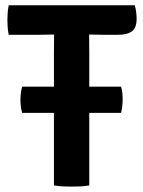

<svg xmlns="http://www.w3.org/2000/svg" viewBox="-20 -703 541 728"><path d="M64 -275Q57.5 -297.5 57.5 -324.5Q57.5 -337.5 59 -349.5Q60.5 -361.5 64 -374.5H439Q442.5 -361.5 443.8 -351.2Q445 -341 445 -325.5Q445 -298.5 439 -275ZM13 -571Q10 -586 9 -600.5Q8 -615 8 -626.5Q8 -638.5 9 -653.2Q10 -668 13 -683H491Q494.5 -672 496.2 -658Q498 -644 498 -631Q498 -598 480.5 -584.5Q463 -571 426 -571H379Q368.5 -571 349 -571.5Q329.5 -572 318.5 -572H184.5Q174 -572 154.2 -571.5Q134.5 -571 124 -571ZM184.5 -498Q184.5 -518.5 184.8 -534.8Q185 -551 185 -572V-627.5H318V-572Q318 -551 318.2 -534.8Q318.5 -518.5 318.5 -498V0Q302 3 284 3.8Q266 4.5 251.5 4.5Q237 4.5 219 3.8Q201 3 184.5 0Z"/></svg>

Font: Signika Light SemiBold
Style: Regular
Weight: 600
Version: Version 2.003;gftools[0.9.32]